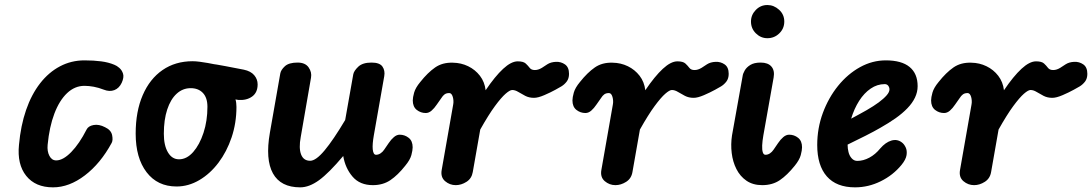

<svg xmlns="http://www.w3.org/2000/svg" viewBox="-20 -756 4460 784"><path d="M196.5 9Q124.5 9 87 -38Q49.5 -85 57.5 -164.5Q64.5 -243 86.5 -306.8Q108.5 -370.5 143.8 -415.8Q179 -461 225 -485.2Q271 -509.5 325 -509.5Q362.5 -509.5 393 -505.5Q423.5 -501.5 447 -491.5Q456.5 -488 467.2 -478.8Q478 -469.5 482.5 -454.8Q487 -440 477 -418Q466.5 -395.5 446.8 -388Q427 -380.5 403.5 -390Q383 -398 362.8 -401.8Q342.5 -405.5 325 -405.5Q285.5 -405.5 254 -375.8Q222.5 -346 202 -292Q181.5 -238 174.5 -164.5Q172 -138 181.8 -119.5Q191.5 -101 209.5 -101Q237.5 -101 270.8 -135Q304 -169 333.5 -227Q340.5 -241.5 362.2 -245.5Q384 -249.5 409 -236.5Q433.5 -225 437.8 -204.2Q442 -183.5 436 -172.5Q390.5 -88.5 326.5 -39.8Q262.5 9 196.5 9Z M701 5.5Q623 5.5 578.5 -52.8Q534 -111 534 -210.5Q534 -301 562.8 -367.5Q591.5 -434 643.8 -470Q696 -506 766.5 -506Q779 -506 795.8 -503.8Q812.5 -501.5 828.5 -498.8Q844.5 -496 853.5 -494Q856.5 -494 865.8 -492.2Q875 -490.5 900.2 -486Q925.5 -481.5 975.5 -471.5Q1004 -465.5 1018 -449Q1032 -432.5 1032 -411.5Q1032 -378 1009.5 -361.8Q987 -345.5 953 -348L941.5 -350Q943.5 -343.5 944.5 -335.8Q945.5 -328 945.5 -319.5Q945.5 -254 925.8 -195.2Q906 -136.5 872 -91.5Q838 -46.5 793.8 -20.5Q749.5 5.5 701 5.5ZM711 -105.5Q742.5 -105.5 768.8 -135.2Q795 -165 811 -213.8Q827 -262.5 827 -320Q827 -357 808.5 -376.5Q790 -396 758.5 -396Q726 -396 701.2 -373.2Q676.5 -350.5 662.8 -308.8Q649 -267 649 -210Q649 -162 665.8 -133.8Q682.5 -105.5 711 -105.5Z M1206 9Q1126 9 1094.5 -48Q1063 -105 1082 -214L1124.5 -456Q1127 -470.5 1143.2 -485.5Q1159.5 -500.5 1195 -500.5Q1226.5 -500.5 1240.2 -480.8Q1254 -461 1250 -439L1208 -196.5Q1199.5 -151 1209.5 -125.2Q1219.5 -99.5 1246.5 -99.5Q1270 -99.5 1305.5 -142Q1341 -184.5 1389.5 -266L1422.5 -452.5Q1425 -466.5 1442.8 -483.5Q1460.5 -500.5 1497 -500.5Q1530.5 -500.5 1541.8 -484Q1553 -467.5 1549 -445L1506.5 -203.5Q1503.5 -186.5 1502.2 -171.8Q1501 -157 1502 -146.5Q1503 -136 1506.2 -130Q1509.5 -124 1515.5 -124Q1525 -124 1533.8 -129.8Q1542.5 -135.5 1548.5 -144.5L1567 -171.5Q1577 -186.5 1588.5 -196.2Q1600 -206 1612 -206Q1632.5 -206 1648.8 -193.2Q1665 -180.5 1665 -154.5Q1665 -142.5 1659.8 -122.8Q1654.5 -103 1634.5 -79Q1604.5 -41 1574.2 -20.5Q1544 0 1502.5 0Q1449.5 0 1419.8 -34.5Q1390 -69 1381.5 -119Q1323 -49.5 1282.8 -20.2Q1242.5 9 1206 9Z M1841 0Q1816.5 0 1797.5 -16.2Q1778.5 -32.5 1783.5 -61.5L1830.5 -329Q1832 -336.5 1831.5 -344.8Q1831 -353 1829 -360Q1827 -367 1823.5 -371.5Q1820 -376 1814.5 -376Q1802.5 -376 1795.2 -370.5Q1788 -365 1782.5 -356L1763.5 -329Q1753.5 -314 1742.2 -304.2Q1731 -294.5 1718.5 -294.5Q1698 -294.5 1681.8 -307.2Q1665.5 -320 1665.5 -346Q1665.5 -358 1671 -377.8Q1676.5 -397.5 1696 -421Q1726.5 -459.5 1756.8 -480.5Q1787 -501.5 1829.5 -500Q1863 -499.5 1891.8 -485.5Q1920.5 -471.5 1939.8 -446.5Q1959 -421.5 1963 -387.5Q2001.5 -444.5 2034.5 -475Q2067.5 -505.5 2094 -505.5Q2117 -505.5 2126.5 -496.8Q2136 -488 2142.8 -479Q2149.5 -470 2164 -470Q2178 -470 2192.8 -479Q2207.5 -488 2215 -493.5Q2229 -502.5 2249.8 -503.5Q2270.5 -504.5 2287 -493Q2303.5 -481.5 2303.5 -454.5Q2303.5 -435.5 2294.2 -423.2Q2285 -411 2272.2 -403.2Q2259.5 -395.5 2248 -389.5Q2228 -378.5 2202.5 -367.5Q2177 -356.5 2160.5 -356.5Q2140.5 -356.5 2125 -364.5Q2109.5 -372.5 2096.5 -380.5Q2083.5 -388.5 2071.5 -388.5Q2062 -388.5 2044.5 -373.2Q2027 -358 2001 -322.8Q1975 -287.5 1941 -227L1910.5 -53.5Q1906 -27 1884.8 -13.5Q1863.5 0 1841 0Z M2493 0Q2468.5 0 2449.5 -16.2Q2430.5 -32.5 2435.5 -61.5L2482.5 -329Q2484 -336.5 2483.5 -344.8Q2483 -353 2481 -360Q2479 -367 2475.5 -371.5Q2472 -376 2466.5 -376Q2454.5 -376 2447.2 -370.5Q2440 -365 2434.5 -356L2415.5 -329Q2405.5 -314 2394.2 -304.2Q2383 -294.5 2370.5 -294.5Q2350 -294.5 2333.8 -307.2Q2317.5 -320 2317.5 -346Q2317.5 -358 2323 -377.8Q2328.5 -397.5 2348 -421Q2378.5 -459.5 2408.8 -480.5Q2439 -501.5 2481.5 -500Q2515 -499.5 2543.8 -485.5Q2572.5 -471.5 2591.8 -446.5Q2611 -421.5 2615 -387.5Q2653.5 -444.5 2686.5 -475Q2719.5 -505.5 2746 -505.5Q2769 -505.5 2778.5 -496.8Q2788 -488 2794.8 -479Q2801.5 -470 2816 -470Q2830 -470 2844.8 -479Q2859.5 -488 2867 -493.5Q2881 -502.5 2901.8 -503.5Q2922.5 -504.5 2939 -493Q2955.5 -481.5 2955.5 -454.5Q2955.5 -435.5 2946.2 -423.2Q2937 -411 2924.2 -403.2Q2911.5 -395.5 2900 -389.5Q2880 -378.5 2854.5 -367.5Q2829 -356.5 2812.5 -356.5Q2792.5 -356.5 2777 -364.5Q2761.5 -372.5 2748.5 -380.5Q2735.5 -388.5 2723.5 -388.5Q2714 -388.5 2696.5 -373.2Q2679 -358 2653 -322.8Q2627 -287.5 2593 -227L2562.5 -53.5Q2558 -27 2536.8 -13.5Q2515.5 0 2493 0Z M3113.5 -600Q3086.5 -600 3066.5 -619.8Q3046.5 -639.5 3046.5 -668Q3046.5 -695 3066 -715.2Q3085.5 -735.5 3113.5 -735.5Q3140 -735.5 3161.2 -716.2Q3182.5 -697 3182.5 -668Q3182.5 -639.5 3162.2 -619.8Q3142 -600 3113.5 -600ZM3092.5 0Q3054.5 0 3028.2 -18Q3002 -36 2987 -65.8Q2972 -95.5 2967.8 -131.2Q2963.5 -167 2969 -203L3012.5 -446Q3013.5 -455 3020.8 -468Q3028 -481 3043.8 -490.8Q3059.5 -500.5 3086 -500.5Q3116 -500.5 3130 -484.2Q3144 -468 3139 -439.5L3097 -203Q3093 -180 3092.2 -162Q3091.5 -144 3094.8 -134Q3098 -124 3105.5 -124Q3115.5 -124 3124 -129.8Q3132.5 -135.5 3138.5 -144.5L3157 -171.5Q3167 -186.5 3178.5 -196.2Q3190 -206 3202.5 -206Q3223 -206 3239 -193.2Q3255 -180.5 3255 -154.5Q3255 -142.5 3249.8 -122.8Q3244.5 -103 3225 -79Q3194.5 -41 3164.5 -20.5Q3134.5 0 3092.5 0Z M3471.5 9Q3395.5 9 3356.2 -35.8Q3317 -80.5 3317 -164Q3317 -232.5 3340 -294.8Q3363 -357 3402.2 -405.5Q3441.5 -454 3491.8 -481.8Q3542 -509.5 3597 -509.5Q3661.5 -509.5 3694.2 -482.5Q3727 -455.5 3727 -404Q3727 -380 3716.2 -357.5Q3705.5 -335 3685.2 -314Q3665 -293 3637 -273.2Q3609 -253.5 3574.5 -234Q3550.5 -220 3514.5 -201.8Q3478.5 -183.5 3441 -165.5Q3441 -157 3442 -149.8Q3443 -142.5 3444.5 -136Q3448 -120.5 3457.5 -109.8Q3467 -99 3480.5 -99Q3505 -99 3529.8 -112.2Q3554.5 -125.5 3574 -149.5Q3596 -175 3619.8 -182Q3643.5 -189 3662.5 -174.5Q3672 -167.5 3678.2 -154.2Q3684.5 -141 3681.8 -122.8Q3679 -104.5 3661 -82.5Q3626.5 -40.5 3576.2 -15.8Q3526 9 3471.5 9ZM3455.5 -271.5Q3471 -279.5 3487 -288.5Q3503 -297.5 3518.5 -306Q3548 -323 3568.5 -338.2Q3589 -353.5 3600.5 -366.8Q3612 -380 3612 -391Q3612 -399 3607 -405.8Q3602 -412.5 3592.5 -412.5Q3562 -412.5 3535.2 -394.2Q3508.5 -376 3488.2 -344.2Q3468 -312.5 3455.5 -271.5Z M3957.5 0Q3933 0 3914 -16.2Q3895 -32.5 3900 -61.5L3947 -329Q3948.5 -336.5 3948 -344.8Q3947.5 -353 3945.5 -360Q3943.5 -367 3940 -371.5Q3936.5 -376 3931 -376Q3919 -376 3911.8 -370.5Q3904.5 -365 3899 -356L3880 -329Q3870 -314 3858.8 -304.2Q3847.5 -294.5 3835 -294.5Q3814.5 -294.5 3798.2 -307.2Q3782 -320 3782 -346Q3782 -358 3787.5 -377.8Q3793 -397.5 3812.5 -421Q3843 -459.5 3873.2 -480.5Q3903.5 -501.5 3946 -500Q3979.5 -499.5 4008.2 -485.5Q4037 -471.5 4056.2 -446.5Q4075.5 -421.5 4079.5 -387.5Q4118 -444.5 4151 -475Q4184 -505.5 4210.5 -505.5Q4233.5 -505.5 4243 -496.8Q4252.5 -488 4259.2 -479Q4266 -470 4280.5 -470Q4294.5 -470 4309.2 -479Q4324 -488 4331.5 -493.5Q4345.5 -502.5 4366.2 -503.5Q4387 -504.5 4403.5 -493Q4420 -481.5 4420 -454.5Q4420 -435.5 4410.8 -423.2Q4401.5 -411 4388.8 -403.2Q4376 -395.5 4364.5 -389.5Q4344.5 -378.5 4319 -367.5Q4293.5 -356.5 4277 -356.5Q4257 -356.5 4241.5 -364.5Q4226 -372.5 4213 -380.5Q4200 -388.5 4188 -388.5Q4178.5 -388.5 4161 -373.2Q4143.5 -358 4117.5 -322.8Q4091.5 -287.5 4057.5 -227L4027 -53.5Q4022.5 -27 4001.2 -13.5Q3980 0 3957.5 0Z"/></svg>

Font: Edu AU VIC WA NT Pre SemiBold
Style: Regular
Weight: 600
Designer: Tina and Corey Anderson, Eben Sorkin, Mirko Velimirovic
Foundry: Google for Education
Version: Version 1.001